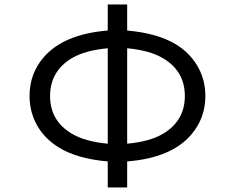

<svg xmlns="http://www.w3.org/2000/svg" viewBox="-20 -805 1040 850"><path d="M457 -785.2H543V-669.9Q678.2 -657.7 758.3 -608.9Q815.4 -574.2 849.1 -521Q889.2 -458 889.2 -380.4Q889.2 -282.2 827.1 -209.5Q739.3 -106 543 -90.3V24.9H457V-90.3Q321.8 -102.1 241.7 -151.4Q184.1 -186.5 150.9 -238.8Q110.8 -302.2 110.8 -380.4Q110.8 -478 172.4 -550.3Q260.7 -653.8 457 -669.9ZM457 -591.3Q358.4 -582.5 298.8 -547.9Q201.7 -490.2 201.7 -379.4Q201.7 -272.5 294.4 -215.3Q354.5 -178.2 457 -168.9ZM543 -591.3V-168.9Q641.6 -177.7 701.2 -212.4Q798.3 -270 798.3 -379.9Q798.3 -487.8 705.6 -544.9Q645.5 -582 543 -591.3Z"/></svg>

Font: BIZ UDGothic
Style: Regular
Weight: 400
Monospace: yes
Designer: TypeBank Co., Ltd.
Foundry: Morisawa Inc.
Version: Version 1.05